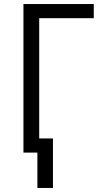

<svg xmlns="http://www.w3.org/2000/svg" viewBox="-20 -755 540 950"><path d="M165 175V0H96V-735H444V-665H174V-70H242V175Z"/></svg>

Font: Iosevka www.saffi
Style: Regular
Weight: 400
Monospace: yes
Designer: Belleve Invis
Foundry: Belleve Invis
Version: Version 22.0.2; ttfautohint (v1.8.3)